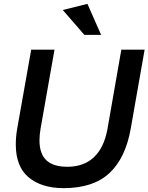

<svg xmlns="http://www.w3.org/2000/svg" viewBox="-20 -962 771 997"><path d="M62 -212Q62 -96 129.5 -40.5Q197 15 310 15Q464 15 548 -63Q632 -141 659 -295L731 -704H610L538 -292Q520 -194 467 -145Q414 -96 330 -96Q256 -96 220.5 -130Q185 -164 185 -233Q185 -262 191 -296L263 -704H142L69 -292Q62 -251 62 -212ZM418 -781H505L434 -942L306 -910Z"/></svg>

Font: Geom Medium
Style: Italic
Weight: 500
Italic angle: -10°
Version: Version 1.102